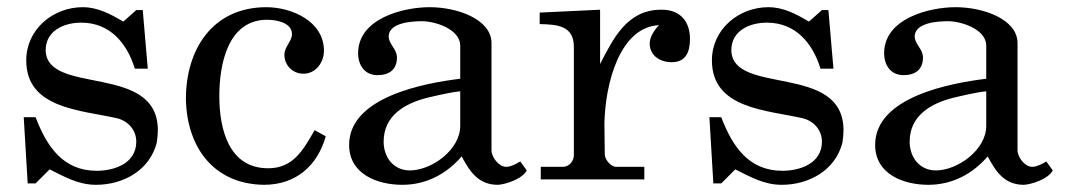

<svg xmlns="http://www.w3.org/2000/svg" viewBox="-20 -499 2966 534"><path d="M46 -173 57 11H79L118 -28C160 -7 198 15 247 15C323 15 396 -25 416 -102C418 -115 419 -127 419 -137C419 -325 110 -232 107 -359C107 -414 158 -436 206 -436C285 -436 333 -380 355 -308H391L377 -471H359L323 -439C287 -460 252 -479 210 -479C128 -479 53 -418 53 -331C53 -196 206 -193 306 -170C337 -162 359 -137 359 -105C359 -45 299 -24 249 -24C155 -24 110 -92 79 -173Z M497 -223C500 -88 575 13 714 15C803 15 863 -38 886 -120L855 -137C824 -83 796 -31 726 -31C615 -31 590 -142 590 -232C590 -319 613 -444 723 -444C747 -444 792 -437 792 -404C792 -384 771 -369 771 -347C771 -317 794 -294 824 -294C858 -294 881 -325 881 -358C881 -440 791 -479 721 -479C572 -479 497 -363 497 -223Z M1099 15C1164 15 1221 -14 1264 -64C1288 -19 1312 15 1365 15C1384 14 1432 0 1445 -25L1427 -50C1416 -43 1400 -35 1388 -35C1367 -35 1347 -62 1347 -81V-379C1347 -446 1251 -479 1175 -479C1100 -479 976 -447 976 -351C976 -318 994 -290 1030 -290C1062 -290 1084 -305 1084 -339C1084 -363 1061 -376 1061 -398V-399C1063 -437 1128 -440 1154 -440C1190 -440 1260 -418 1260 -372V-280C1162 -268 951 -230 951 -96C951 -15 1029 15 1099 15ZM1047 -105C1047 -177 1105 -211 1168 -227C1189 -232 1235 -243 1260 -245V-149C1260 -82 1180 -25 1120 -25C1074 -25 1047 -62 1047 -105Z M1484 -35V0H1772V-35H1694C1679 -35 1662 -55 1662 -70V-71C1662 -78 1661 -147 1661 -155C1663 -267 1704 -424 1813 -429C1801 -417 1787 -397 1787 -378C1787 -345 1815 -326 1848 -326C1888 -326 1899 -355 1899 -391C1899 -439 1872 -472 1821 -472H1819C1723 -472 1685 -390 1649 -321V-472L1481 -464V-432C1529 -431 1576 -428 1576 -369V-67C1576 -53 1565 -35 1545 -35Z M1953 -173 1964 11H1986L2025 -28C2067 -7 2105 15 2154 15C2230 15 2303 -25 2323 -102C2325 -115 2326 -127 2326 -137C2326 -325 2017 -232 2014 -359C2014 -414 2065 -436 2113 -436C2192 -436 2240 -380 2262 -308H2298L2284 -471H2266L2230 -439C2194 -460 2159 -479 2117 -479C2035 -479 1960 -418 1960 -331C1960 -196 2113 -193 2213 -170C2244 -162 2266 -137 2266 -105C2266 -45 2206 -24 2156 -24C2062 -24 2017 -92 1986 -173Z M2562 15C2627 15 2684 -14 2727 -64C2751 -19 2775 15 2828 15C2847 14 2895 0 2908 -25L2890 -50C2879 -43 2863 -35 2851 -35C2830 -35 2810 -62 2810 -81V-379C2810 -446 2714 -479 2638 -479C2563 -479 2439 -447 2439 -351C2439 -318 2457 -290 2493 -290C2525 -290 2547 -305 2547 -339C2547 -363 2524 -376 2524 -398V-399C2526 -437 2591 -440 2617 -440C2653 -440 2723 -418 2723 -372V-280C2625 -268 2414 -230 2414 -96C2414 -15 2492 15 2562 15ZM2510 -105C2510 -177 2568 -211 2631 -227C2652 -232 2698 -243 2723 -245V-149C2723 -82 2643 -25 2583 -25C2537 -25 2510 -62 2510 -105Z"/></svg>

Font: MusAnalysis
Style: Regular
Weight: 400
Version: Version 2.0